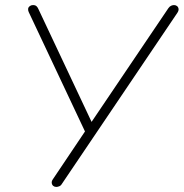

<svg xmlns="http://www.w3.org/2000/svg" viewBox="-20 -731 724 757"><path d="M202 6Q195 6 190 2Q185 -2 184 -9.5Q183 -17 189 -25L322 -223V-198L93 -684Q90 -691 91 -697Q92 -703 97.5 -707Q103 -711 110 -711Q119 -711 124 -706.5Q129 -702 133 -692L346 -240H334L644 -699Q649 -706 655 -708.5Q661 -711 666 -711Q673 -711 678 -707Q683 -703 684 -696Q685 -689 679 -680L224 -6Q220 1 213.5 3.5Q207 6 202 6Z"/></svg>

Font: Nunito Variable Extra Light
Style: Italic
Weight: 200
Italic angle: -9°
Designer: Vernon Adams
Foundry: Vernon Adams
Version: Version 3.602